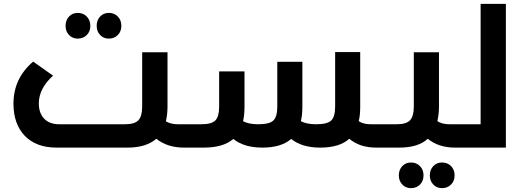

<svg xmlns="http://www.w3.org/2000/svg" viewBox="-20 -765 2719 995"><path d="M382.8 -564.9Q355.5 -564.9 337.6 -583.7Q319.8 -602.5 319.8 -630.9Q319.8 -660.2 337.6 -679.2Q355.5 -698.2 382.8 -698.2Q411.1 -698.2 429.7 -679.2Q448.2 -660.2 448.2 -630.9Q448.2 -602.1 429.7 -583.5Q411.1 -564.9 382.8 -564.9ZM543.9 -564.9Q516.6 -564.9 498.8 -583.7Q481 -602.5 481 -630.9Q481 -660.2 498.8 -679.2Q516.6 -698.2 543.9 -698.2Q572.3 -698.2 590.6 -679.2Q608.9 -660.2 608.9 -630.9Q608.9 -602.1 590.6 -583.5Q572.3 -564.9 543.9 -564.9ZM984.9 -121.1Q1004.9 -121.1 1004.9 -61Q1004.9 0 984.9 0H934.1Q847.2 0 790 -45.9Q737.3 0 641.1 0H273.9Q167.5 0 108.6 -61Q49.8 -122.1 49.8 -228Q49.8 -358.9 151.9 -445.8L254.9 -373Q181.2 -306.2 181.2 -229Q181.2 -179.2 208.7 -150.1Q236.3 -121.1 287.1 -121.1H627.9Q678.2 -121.1 697.5 -142.1Q716.8 -163.1 716.8 -212.9V-494.1H848.1V-211.9Q848.1 -175.3 839.8 -136.2Q864.7 -121.1 900.9 -121.1Z M1990.7 -121.1Q2010.7 -121.1 2010.7 -61Q2010.7 0 1990.7 0H1930.7Q1844.2 0 1790 -45.9Q1739.3 0 1639.6 0Q1544.9 0 1488.8 -44.9Q1437 0 1339.8 0Q1245.1 0 1189 -44.9Q1137.2 0 1035.6 0H984.9Q964.8 0 964.8 -61Q964.8 -121.1 984.9 -121.1H1023.9Q1077.6 -121.1 1096.7 -141.6Q1115.7 -162.1 1115.7 -212.9V-395H1247.1V-211.9Q1247.1 -169.9 1239.7 -137.2Q1267.1 -121.1 1318.8 -121.1Q1376.5 -121.1 1396.7 -140.6Q1417 -160.2 1417 -212.9V-444.8H1546.9V-211.9Q1546.9 -166.5 1539.1 -137.2Q1567.9 -121.1 1618.7 -121.1Q1676.3 -121.1 1696.5 -140.6Q1716.8 -160.2 1716.8 -212.9V-495.1H1846.7V-211.9Q1846.7 -166.5 1838.9 -137.2Q1863.3 -121.1 1899.9 -121.1Z M2392.6 -121.1Q2412.6 -121.1 2412.6 -61Q2412.6 0 2392.6 0H2338.9Q2252.4 0 2196.8 -45.9Q2147.5 0 2048.8 0H1990.7Q1970.7 0 1970.7 -61Q1970.7 -121.1 1990.7 -121.1H2035.6Q2085.9 -121.1 2105.2 -142.1Q2124.5 -163.1 2124.5 -212.9V-494.1H2254.9V-211.9Q2254.9 -174.8 2246.6 -137.2Q2271 -121.1 2308.6 -121.1ZM2109.9 77.1Q2138.2 77.1 2156.5 95.9Q2174.8 114.7 2174.8 144Q2174.8 172.9 2156.5 191.4Q2138.2 210 2109.9 210Q2082.5 210 2064.7 191.2Q2046.9 172.4 2046.9 144Q2046.9 114.7 2064.7 95.9Q2082.5 77.1 2109.9 77.1ZM2270.5 77.1Q2299.3 77.1 2317.6 95.9Q2335.9 114.7 2335.9 144Q2335.9 172.9 2317.4 191.4Q2298.8 210 2270.5 210Q2243.2 210 2225.3 191.2Q2207.5 172.4 2207.5 144Q2207.5 114.7 2225.3 95.9Q2243.2 77.1 2270.5 77.1Z M2470.7 -745.1H2601.6V0H2392.6Q2372.6 0 2372.6 -61Q2372.6 -121.1 2392.6 -121.1H2470.7Z"/></svg>

Font: Montserrat-Arabic Medium
Style: Regular
Weight: 500
Designer: Mohamed Gaber
Foundry: Kief Type Foundry
Version: Version 5.008;PS 005.008;hotconv 1.0.88;makeotf.lib2.5.64775